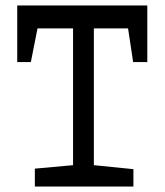

<svg xmlns="http://www.w3.org/2000/svg" viewBox="-20 -682 602 702"><path d="M117.2 -578.1 92.8 -455.1H43V-662.1H518.6V-455.1H466.8L448.2 -578.1H323.2V-78.1L467.8 -63.5V0H107.4V-65.4L247.1 -78.1V-578.1Z"/></svg>

Font: Hopone
Style: Regular
Weight: 400
Foundry: SIL International (SIL)
Version: Version 1.00 September 3, 2015, initial release